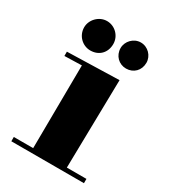

<svg xmlns="http://www.w3.org/2000/svg" viewBox="-143 -622 614 696"><g transform="rotate(30 164.0 -274.5)"><path d="M28 -363 100 -365 97 -17H16V1H320V-17H238L245 -387L28 -381ZM38 -489C38 -454 66 -427 99 -427C135 -427 160 -452 160 -489C160 -522 133 -550 99 -550C66 -550 38 -521 38 -489ZM190 -490C190 -458 214 -435 244 -435C275 -435 298 -458 298 -490C298 -519 274 -544 244 -544C214 -544 190 -518 190 -490Z"/></g></svg>

Font: Purple Purse
Style: Regular
Weight: 400
Designer: Astigmatic (AOETI)
Foundry: Astigmatic (AOETI)
Version: Version 1.000